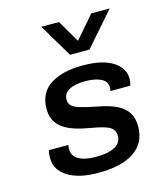

<svg xmlns="http://www.w3.org/2000/svg" viewBox="-114 -847 827 946"><g transform="rotate(-15 300.0 -374.0)"><path d="M268 10Q172 10 115.5 -25.5Q59 -61 59 -122Q59 -133 60 -143Q61 -153 64 -161H164Q162 -157 161.5 -152.5Q161 -148 161 -140Q161 -104 192.5 -86.5Q224 -69 280 -69Q342 -69 376 -87Q410 -105 410 -142Q410 -163 399 -176Q388 -189 359.5 -198Q331 -207 278 -216Q186 -232 145.5 -266.5Q105 -301 105 -359Q105 -442 166.5 -481.5Q228 -521 329 -521H336Q432 -521 485.5 -487Q539 -453 539 -398Q539 -390 537.5 -381Q536 -372 533 -364H432Q434 -370 434 -374Q434 -378 434 -383Q434 -413 404 -428Q374 -443 323 -443Q271 -443 241.5 -426.5Q212 -410 212 -378Q212 -361 222.5 -349Q233 -337 263 -327.5Q293 -318 349 -307Q410 -296 447 -277.5Q484 -259 501.5 -230.5Q519 -202 519 -161Q519 -77 455 -33.5Q391 10 274 10ZM534 -758 385 -588H286L185 -758H275L367 -601H304L440 -758Z"/></g></svg>

Font: Chivo Mono Medium
Style: Italic
Weight: 500
Italic angle: -8.05°
Monospace: yes
Designer: Hector Gatti
Foundry: Omnibus-Type
Version: Version 1.008